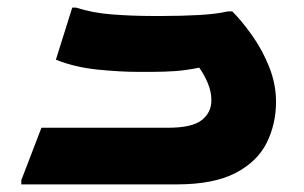

<svg xmlns="http://www.w3.org/2000/svg" viewBox="-20 -485 800 505"><path d="M36 -11 89 -149H422Q485 -149 510.5 -169Q536 -189 536 -221Q536 -244 526.5 -266.5Q517 -289 504 -307Q469 -300 440.5 -298Q412 -296 380 -296H341Q296 -296 236.5 -302Q177 -308 127 -328L170 -465H180Q223 -451 275.5 -447Q328 -443 378 -443H410Q458 -443 503.5 -445.5Q549 -448 579 -455H591Q616 -430 643 -392Q670 -354 688 -309Q706 -264 706 -217Q706 -159 681.5 -109.5Q657 -60 599.5 -30Q542 0 444 0H36Z"/></svg>

Font: Kufam
Style: Bold Italic
Weight: 700
Italic angle: -11°
Designer: Artur Schmal
Foundry: Original Type
Version: Version 1.301; ttfautohint (v1.8.3)